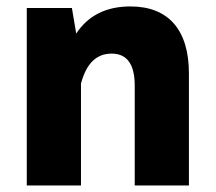

<svg xmlns="http://www.w3.org/2000/svg" viewBox="-20 -568 662 588"><path d="M228 -312C243.7 -371.1 273.4 -403.8 321.8 -403.8C369.1 -403.8 392.6 -371.1 392.6 -305.7V0H558.6V-342.8C558.6 -476.1 496.1 -548.3 379.4 -548.3C305.2 -548.3 250 -520.5 213.4 -465.3L200.2 -543.5H62V0H228Z"/></svg>

Font: Estedad ExtraBold
Style: Regular
Weight: 800
Designer: Amin Abedi
Version: Version 7.3